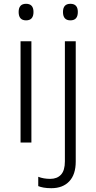

<svg xmlns="http://www.w3.org/2000/svg" viewBox="-20 -815 505 1009"><path d="M117 -795Q156 -795 156 -752Q156 -708 117 -708Q78 -708 78 -752Q78 -795 117 -795ZM145 -598V-66H88V-598ZM311 -752Q311 -795 350 -795Q389 -795 389 -752Q389 -708 350 -708Q311 -708 311 -752ZM250 174Q227 174 210 171Q193 168 181 163V114Q209 125 244 125Q280 125 300.5 103Q321 81 321 33V-598H378V34Q378 102 344 138Q310 174 250 174Z"/></svg>

Font: Noto Sans Malayalam UI Light
Style: Regular
Weight: 300
Designer: Jelle Bosma - Monotype Design Team
Foundry: Monotype Imaging Inc.
Version: Version 2.104; ttfautohint (v1.8.4.7-5d5b)